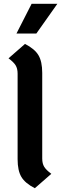

<svg xmlns="http://www.w3.org/2000/svg" viewBox="-20 -982 323 1014"><path d="M73 -141V-593Q73 -620 62.5 -637Q52 -654 25 -674L112 -750Q163 -724 183 -690.5Q203 -657 203 -597V-145Q203 -118 213.5 -101Q224 -84 251 -64L164 12Q113 -14 93 -47.5Q73 -81 73 -141ZM147 -962H283L172 -805H67Z"/></svg>

Font: KoHo
Style: Bold
Weight: 700
Designer: Cadson Demak & Katatrad Team
Foundry: Cadson Demak Co.,Ltd.
Version: Version 1.000; ttfautohint (v1.6)